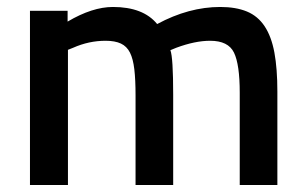

<svg xmlns="http://www.w3.org/2000/svg" viewBox="-20 -531 878 551"><path d="M175 -388V0H66V-500H174V-469Q245 -511 304 -511Q391 -511 431 -462Q522 -511 612 -511Q657 -511 688.5 -498Q720 -485 739.5 -455.5Q759 -426 767.5 -380Q776 -334 776 -268V0H668V-265Q668 -346 651.5 -380Q635 -414 583 -414Q540 -414 486 -394L469 -387Q477 -366 477 -259V0H369V-257Q369 -302 365.5 -332Q362 -362 353 -380Q344 -398 327 -406Q310 -414 283 -414Q235 -414 190 -394Z"/></svg>

Font: Sunflower Medium
Style: Regular
Weight: 500
Designer: JIKJI
Foundry: JIKJI
Version: Version 1.00